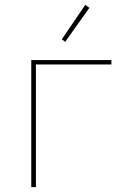

<svg xmlns="http://www.w3.org/2000/svg" viewBox="-20 -766 540 786"><path d="M108 0V-520H436V-502H127V0ZM247 -595 233 -605 329 -746 346 -734Z"/></svg>

Font: Iosevka Thin
Style: Regular
Weight: 100
Monospace: yes
Designer: Belleve Invis
Foundry: Belleve Invis
Version: Version 32.5.0; ttfautohint (v1.8.4)